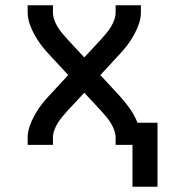

<svg xmlns="http://www.w3.org/2000/svg" viewBox="-20 -550 640 729"><path d="M483 159V0H419V-27Q419 -41 414 -55Q409 -69 401.5 -81.5Q394 -94 384.5 -105.5Q375 -117 365 -128L300 -198L235 -128Q225 -117 215.5 -105.5Q206 -94 198.5 -81.5Q191 -69 186 -55Q181 -41 181 -27V0H85V-27Q85 -49 92.5 -70.5Q100 -92 111 -112Q122 -132 135.5 -150Q149 -168 165 -185L239 -265L165 -345Q149 -362 135.5 -380Q122 -398 111 -418Q100 -438 92.5 -459.5Q85 -481 85 -504V-530H181V-504Q181 -489 186 -475Q191 -461 198.5 -448.5Q206 -436 215.5 -424.5Q225 -413 235 -402L300 -332L365 -402Q375 -413 384.5 -424.5Q394 -436 401.5 -448.5Q409 -461 414 -475Q419 -489 419 -504V-530H515V-503Q515 -481 507.5 -459.5Q500 -438 489 -418Q478 -398 464.5 -380Q451 -362 435 -345L361 -265L435 -185Q456 -162 473.5 -137Q491 -112 502 -84H578V159Z"/></svg>

Font: Iosevka Curly Medium Extended
Style: Regular
Weight: 500
Width: 7
Monospace: yes
Designer: Belleve Invis
Foundry: Belleve Invis
Version: Version 11.1.0; ttfautohint (v1.8.3)